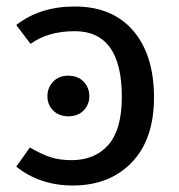

<svg xmlns="http://www.w3.org/2000/svg" viewBox="-20 -559 551 591"><path d="M204 12Q103 12 30 -46L72 -105Q108 -84 136 -75Q164 -66 200 -66Q272 -66 313.5 -113Q355 -160 355 -261Q355 -463 210 -463Q128 -463 74 -424L30 -482Q103 -539 210 -539Q326 -539 390 -464.5Q454 -390 454 -259Q454 -130 385.5 -59Q317 12 204 12ZM190 -201Q162 -201 144 -218.5Q126 -236 126 -263Q126 -289 143.5 -307.5Q161 -326 190 -326Q220 -326 237.5 -307.5Q255 -289 255 -263Q255 -237 237.5 -219Q220 -201 190 -201Z"/></svg>

Font: Trujillo
Style: Regular
Weight: 400
Designer: Fira Sans original fonts by bBox Type GmbH, Carrois Corporate GbR, & Edenspiekermann AG / Changes by Cristiano Sobral
Foundry: Fira Sans original fonts by bBox Type GmbH, Carrois Corporate GbR, & Edenspiekermann AG / Changes by Cristiano Sobral
Version: Version 4.301;October 17, 2021;FontCreator 14.0.0.2814 64-bi